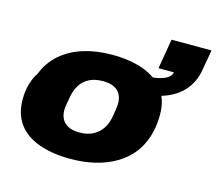

<svg xmlns="http://www.w3.org/2000/svg" viewBox="-100 -813 1072 951"><g transform="rotate(15 436.0 -338.0)"><path d="M335 12Q243 12 174 -12.5Q105 -37 68 -87Q31 -137 31 -213Q31 -254 41 -290Q51 -326 70 -354Q95 -417 143 -458Q191 -499 257 -519.5Q323 -540 402 -540Q496 -540 564.5 -515Q633 -490 670.5 -440Q708 -390 708 -314Q708 -252 692 -202Q676 -152 647 -114Q614 -72 566.5 -44Q519 -16 460.5 -2Q402 12 335 12ZM345 -126Q386 -126 415 -141.5Q444 -157 461 -183.5Q478 -210 484 -245Q488 -270 490 -283Q492 -296 492.5 -303Q493 -310 493 -314Q493 -341 482.5 -360.5Q472 -380 450 -391Q428 -402 393 -402Q351 -402 322 -387Q293 -372 276.5 -345Q260 -318 254 -283Q250 -259 247.5 -245.5Q245 -232 244.5 -225.5Q244 -219 244 -214Q244 -188 254.5 -168.5Q265 -149 287 -137.5Q309 -126 345 -126ZM564 -390 580 -481Q643 -481 679.5 -495.5Q716 -510 720 -535H641L667 -688H872L853 -579Q842 -519 805 -476.5Q768 -434 707 -412Q646 -390 564 -390Z"/></g></svg>

Font: Archivo SemiExpanded Black
Style: Italic
Weight: 900
Width: 6
Italic angle: -10°
Designer: Hector Gatti
Foundry: Omnibus-Type
Version: Version 2.001